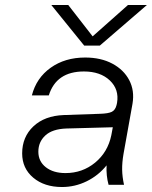

<svg xmlns="http://www.w3.org/2000/svg" viewBox="-20 -742 610 771"><path d="M381 -559H318L186 -722H254L352 -596L494 -722H570ZM476 -124Q470 -89 470.5 -60.5Q471 -32 478 0H416Q406 -36 408 -78Q375 -37 328 -14Q281 9 229 9Q158 9 113.5 -28.5Q69 -66 69 -126Q69 -192 114 -234.5Q159 -277 236 -280L381 -285Q415 -286 429 -293Q443 -300 448 -320L450 -329Q459 -383 421 -419Q383 -455 317 -455Q206 -455 176 -359H108Q126 -429 183.5 -470Q241 -511 322 -511Q385 -511 431 -486.5Q477 -462 499 -420Q521 -378 512 -325ZM134 -133Q134 -94 164 -70.5Q194 -47 243 -47Q311 -47 362 -89Q413 -131 427 -199L433 -231L247 -226Q190 -224 162 -198Q134 -172 134 -133Z"/></svg>

Font: Overused Grotesk Book
Style: Italic
Weight: 350
Italic angle: -10°
Version: Version 0.003